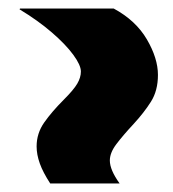

<svg xmlns="http://www.w3.org/2000/svg" viewBox="-20 -431 407 451"><path d="M98 0Q81 -26 73.5 -47Q66 -68 66 -87Q66 -118 84 -143.5Q102 -169 130 -197Q153 -220 161.5 -234.5Q170 -249 170 -263Q170 -278 152 -302.5Q134 -327 101.5 -355Q69 -383 26 -409L27 -411H247Q299 -383 325 -338.5Q351 -294 351 -255Q351 -218 334.5 -192Q318 -166 294 -140Q268 -112 253 -92Q238 -72 238 -54Q238 -32 261 0Z"/></svg>

Font: Tac One
Style: Regular
Weight: 400
Designer: Oluseyi Olusanya, David Udoh, Eyiyemi Adegbite, Mirko Velimirović
Version: Version 1.003; ttfautohint (v1.8.4.7-5d5b)